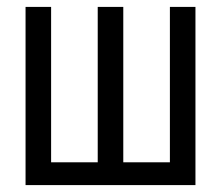

<svg xmlns="http://www.w3.org/2000/svg" viewBox="-20 -536 640 556"><path d="M54 -516H128V-66H263V-516H337V-66H472V-516H546V0H54Z"/></svg>

Font: IBM Plex Mono
Style: Regular
Weight: 400
Monospace: yes
Designer: Mike Abbink, Paul van der Laan, Pieter van Rosmalen
Foundry: Bold Monday
Version: Version 2.3